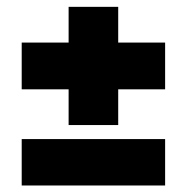

<svg xmlns="http://www.w3.org/2000/svg" viewBox="-20 -582 560 575"><path d="M45 -26.5V-165.5H474.5V-26.5ZM334 -207.5H185.5V-561.5H334ZM45 -314.5V-454.5H474.5V-314.5Z"/></svg>

Font: Anek Odia ExtraBold
Style: Regular
Weight: 800
Designer: Yesha Goshar & Mahesh Sahu (Odia), Yesha Goshar (Latin)
Foundry: Ek Type
Version: Version 1.003